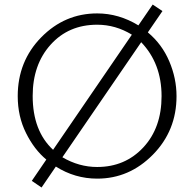

<svg xmlns="http://www.w3.org/2000/svg" viewBox="-20 -770 857 846"><path d="M58.1 -346.2Q58.1 -500 161.6 -605.5Q265.1 -710.9 408.2 -710.9Q503.4 -710.9 589.8 -658.2L652.8 -750L695.8 -721.2L631.8 -627.9V-627Q693.8 -575.2 725.8 -500Q757.8 -424.8 757.8 -346.2Q757.8 -194.3 653.8 -88.6Q549.8 17.1 408.2 17.1Q310.1 17.1 226.1 -36.1L163.1 56.2L120.1 26.9L184.1 -66.9Q130.9 -110.8 94.5 -184.1Q58.1 -257.3 58.1 -346.2ZM124 -347.2Q124 -193.4 213.9 -109.9L561 -617.2Q489.3 -661.1 408.2 -661.1Q282.2 -661.1 203.1 -573.2Q124 -485.4 124 -347.2ZM254.9 -77.1Q328.1 -34.2 408.2 -34.2Q531.2 -34.2 611.6 -120.6Q691.9 -207 691.9 -346.2Q691.9 -490.2 602.1 -584Z"/></svg>

Font: CMU Bright
Style: Roman
Weight: 500
Version: Version 0.7.0